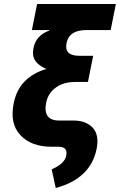

<svg xmlns="http://www.w3.org/2000/svg" viewBox="-20 -731 605 970"><path d="M415.5 -579.1Q329.6 -579.1 316.4 -514.2Q303.2 -449.2 379.4 -449.2H450.7L424.3 -316.9H358.9Q300.8 -316.9 261.7 -288.3Q222.7 -259.8 213.4 -212.9Q195.3 -122.6 277.8 -122.1H350.6Q414.6 -122.1 448.5 -85.7Q482.4 -49.3 467.8 22.9Q437 171.4 261.7 218.8L241.2 124.5Q306.2 96.2 314.5 56.2Q319.3 32.2 309.3 21.2Q299.3 10.3 272.5 10.3H239.7Q137.7 10.3 83 -48.3Q28.3 -106.9 49.3 -209Q74.2 -340.3 214.4 -382.8Q133.8 -415.5 148.9 -487.3Q161.6 -552.7 229.5 -576.7L228.5 -579.1H141.1L167.5 -710.9H565.4L539.1 -579.1Z"/></svg>

Font: Roboto-BlackItalic
Style: Italic
Weight: 900
Italic angle: -12°
Designer: Google
Version: Version 1.100141; 2013